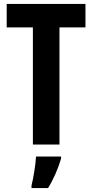

<svg xmlns="http://www.w3.org/2000/svg" viewBox="-20 -734 469 975"><path d="M282 0V-595H414V-714H14V-595H147V0ZM290 72V61H163C161 101 149 174 140 208V221H224C251 178 275 123 290 72Z"/></svg>

Font: Noto Sans Armenian ExtraCondensed
Style: Regular
Weight: 400
Width: 2
Designer: Monotype Design Team
Foundry: Monotype Imaging Inc.
Version: Version 2.008